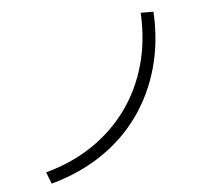

<svg xmlns="http://www.w3.org/2000/svg" viewBox="-80 -844 1040 920"><g transform="rotate(-10 440.0 -384.0)"><path d="M82.2 -75.6Q212.2 -98.9 316.7 -157.2Q421.1 -215.6 496.7 -303.3Q572.2 -391.1 614.4 -503.9Q656.7 -616.7 661.1 -750L722.2 -744.4Q717.8 -601.1 672.2 -479.4Q626.7 -357.8 545.6 -262.8Q464.4 -167.8 351.7 -105.6Q238.9 -43.3 98.9 -17.8Z"/></g></svg>

Font: Paperlogy 3 Light
Style: Regular
Weight: 300
Designer: redesigned by Lee Juim, glyphs from Gmarket Sans & Montserrat
Foundry: PT&
Version: Version 1.001